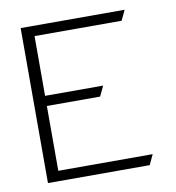

<svg xmlns="http://www.w3.org/2000/svg" viewBox="-67 -626 615 671"><g transform="rotate(-10 240.0 -290.0)"><path d="M50 -15H411L428 -51H93V-281H282L299 -317H93V-529H402L419 -565H50Z"/></g></svg>

Font: Charger Sport
Style: HL
Weight: 100
Designer: Jasper
Foundry: Cannot Into Space Fonts
Version: Version 1.1